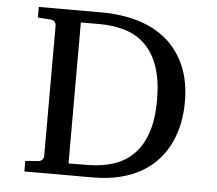

<svg xmlns="http://www.w3.org/2000/svg" viewBox="-49 -725 880 780"><g transform="rotate(5 390.5 -335.5)"><path d="M589.8 -335Q589.8 -413.6 571.5 -468.5Q553.2 -523.4 519.3 -557.9Q485.4 -592.3 437.3 -607.7Q389.2 -623 330.1 -623H253.9V-47.9L335 -48.8Q392.6 -49.3 439.7 -65.2Q486.8 -81.1 520 -115.2Q553.2 -149.4 571.5 -203.6Q589.8 -257.8 589.8 -335ZM703.1 -336.9Q703.1 -293 694.8 -251.2Q686.5 -209.5 668.9 -171.9Q651.4 -134.3 623.8 -102.8Q596.2 -71.3 557.6 -48.3Q519 -25.4 469 -12.7Q418.9 0 356 0H78.1V-43L130.9 -46.9Q141.6 -47.9 147.2 -54.7Q152.8 -61.5 152.8 -68.8V-602.1Q152.8 -609.4 147.2 -616.2Q141.6 -623 130.9 -624L78.1 -627.9V-670.9H335.9Q414.6 -670.9 481.9 -651.1Q549.3 -631.3 598.4 -590.3Q647.5 -549.3 675.3 -486.3Q703.1 -423.3 703.1 -336.9Z"/></g></svg>

Font: BabelStone Ogham Fixed
Style: Regular
Weight: 400
Monospace: yes
Designer: Andrew West
Foundry: BabelStone
Version: Version 2.02 March 14, 2022